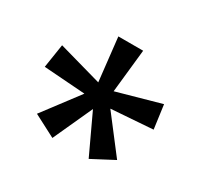

<svg xmlns="http://www.w3.org/2000/svg" viewBox="-105 -1000 758 724"><g transform="rotate(30 274.5 -638.0)"><path d="M328 -866H220L241 -678L53 -731L37 -628L217 -615L100 -460L196 -410L274 -581L354 -410L449 -460L330 -615L511 -628L497 -731L308 -678Z"/></g></svg>

Font: Noto Sans Malayalam UI Medium
Style: Regular
Weight: 500
Designer: Jelle Bosma - Monotype Design Team
Foundry: Monotype Imaging Inc.
Version: Version 2.104